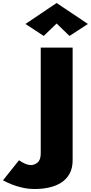

<svg xmlns="http://www.w3.org/2000/svg" viewBox="-200 -1018 607 1282"><path d="M-73 52 -180 186Q-155 200 -122.5 213Q-90 226 -50.5 235Q-11 244 31 244Q82 244 127.5 234Q173 224 208.5 201.5Q244 179 264.5 142Q285 105 285 52V-700H72V6Q72 49 51.5 66.5Q31 84 8 84Q-13 84 -35 74Q-57 64 -73 52ZM178 -861 264 -778 387 -858 178 -998 -30 -858 92 -778Z"/></svg>

Font: Jost ExtraBold
Style: Regular
Weight: 800
Version: Version 3.710